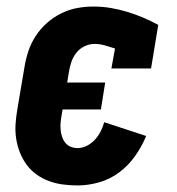

<svg xmlns="http://www.w3.org/2000/svg" viewBox="-20 -558 540 586"><path d="M217 8Q194 8 171.5 5Q149 2 129 -5.5Q109 -13 91.5 -25.5Q74 -38 61.5 -55Q49 -72 41 -92Q33 -112 29.5 -134Q26 -156 27.5 -179Q29 -202 33 -225L55 -355Q59 -379 67 -403Q75 -427 89.5 -449Q104 -471 124 -488.5Q144 -506 167.5 -517.5Q191 -529 215.5 -533.5Q240 -538 265 -538Q293 -538 319 -533.5Q345 -529 369.5 -521.5Q394 -514 417.5 -504Q441 -494 463 -482L441 -349H320L331 -410Q316 -415 300 -419.5Q284 -424 268 -424Q253 -424 237.5 -416.5Q222 -409 212 -395.5Q202 -382 197 -366.5Q192 -351 190 -336L185 -306H301L288 -224H171L168 -206Q166 -195 165 -184Q164 -173 165 -162Q166 -151 169.5 -140.5Q173 -130 179.5 -122Q186 -114 196 -110Q206 -106 217 -106Q231 -106 245 -113Q259 -120 269.5 -131.5Q280 -143 287 -156.5Q294 -170 298 -185L426 -143Q413 -111 392.5 -82Q372 -53 344 -32Q316 -11 282.5 -1.5Q249 8 217 8Z"/></svg>

Font: Iosevka Slab Heavy
Style: Italic
Weight: 900
Italic angle: -9°
Monospace: yes
Designer: Belleve Invis
Foundry: Belleve Invis
Version: Version 11.1.0; ttfautohint (v1.8.3)